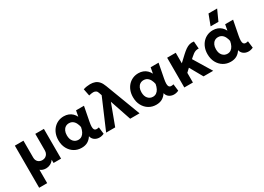

<svg xmlns="http://www.w3.org/2000/svg" viewBox="-13 -1689 3876 2823"><g transform="rotate(-30 1925.0 -277.0)"><path d="M71 210V-505H217V-220Q217 -172 245 -145Q273 -118 317.5 -118Q346 -118 368.8 -131.2Q391.5 -144.5 404.8 -168.5Q418 -192.5 418 -224V-505H564V0H436.5V-55.5Q410 -19 375.8 -2Q341.5 15 303 15Q276 15 251.2 7.2Q226.5 -0.5 207 -17V210Z M909 15Q840.5 15 785.2 -18.2Q730 -51.5 697.2 -111.8Q664.5 -172 664.5 -252.5Q664.5 -313 683.2 -362.2Q702 -411.5 735 -446.8Q768 -482 811.8 -501Q855.5 -520 907 -520Q950 -520 985.5 -506.2Q1021 -492.5 1047.8 -467Q1074.5 -441.5 1091.5 -406.5L1110 -505H1244.5L1197 -260Q1188 -212.5 1187.8 -181.5Q1187.5 -150.5 1196.8 -134.5Q1206 -118.5 1225.5 -115.2Q1245 -112 1275 -120L1289 -4Q1243 17.5 1199.5 14.2Q1156 11 1124.8 -13.2Q1093.5 -37.5 1083.5 -80Q1053.5 -33 1011 -9Q968.5 15 909 15ZM924.5 -111.5Q958.5 -111.5 983.8 -129Q1009 -146.5 1025.8 -178.8Q1042.5 -211 1050.5 -256Q1047.5 -273 1041.5 -291.8Q1035.5 -310.5 1025.8 -328.8Q1016 -347 1001.8 -361.5Q987.5 -376 968.2 -384.8Q949 -393.5 923.5 -393.5Q889 -393.5 863.2 -376.5Q837.5 -359.5 823 -328Q808.5 -296.5 808.5 -253Q808.5 -186 841.8 -148.8Q875 -111.5 924.5 -111.5Z M1329 0 1547.5 -509.5 1531 -557.5Q1524 -583.5 1505.2 -596.2Q1486.5 -609 1460 -609Q1445 -609 1426.5 -606Q1408 -603 1386.5 -597.5L1363 -716Q1392 -726 1423.2 -730.5Q1454.5 -735 1480 -735Q1526 -735 1561.8 -721.5Q1597.5 -708 1625 -676.8Q1652.5 -645.5 1672.5 -591.5L1896.5 0H1737.5L1616.5 -358L1483 0Z M2175.5 15Q2107 15 2051.8 -18.2Q1996.5 -51.5 1963.8 -111.8Q1931 -172 1931 -252.5Q1931 -313 1949.8 -362.2Q1968.5 -411.5 2001.5 -446.8Q2034.5 -482 2078.2 -501Q2122 -520 2173.5 -520Q2216.5 -520 2252 -506.2Q2287.5 -492.5 2314.2 -467Q2341 -441.5 2358 -406.5L2376.5 -505H2511L2463.5 -260Q2454.5 -212.5 2454.2 -181.5Q2454 -150.5 2463.2 -134.5Q2472.5 -118.5 2492 -115.2Q2511.5 -112 2541.5 -120L2555.5 -4Q2509.5 17.5 2466 14.2Q2422.5 11 2391.2 -13.2Q2360 -37.5 2350 -80Q2320 -33 2277.5 -9Q2235 15 2175.5 15ZM2191 -111.5Q2225 -111.5 2250.2 -129Q2275.5 -146.5 2292.2 -178.8Q2309 -211 2317 -256Q2314 -273 2308 -291.8Q2302 -310.5 2292.2 -328.8Q2282.5 -347 2268.2 -361.5Q2254 -376 2234.8 -384.8Q2215.5 -393.5 2190 -393.5Q2155.5 -393.5 2129.8 -376.5Q2104 -359.5 2089.5 -328Q2075 -296.5 2075 -253Q2075 -186 2108.2 -148.8Q2141.5 -111.5 2191 -111.5Z M2656.5 0V-505H2802.5V-326L2905.5 -422Q2943 -456.5 2976 -479.5Q3009 -502.5 3042.8 -511.8Q3076.5 -521 3116.5 -515L3126 -390Q3098 -392.5 3075.5 -385.2Q3053 -378 3032.2 -363.2Q3011.5 -348.5 2988.5 -327.5L2962.5 -304.5L3147 0H2983L2860 -218L2802.5 -164V0Z M3440.5 15Q3372 15 3316.8 -18.2Q3261.5 -51.5 3228.8 -111.8Q3196 -172 3196 -252.5Q3196 -313 3214.8 -362.2Q3233.5 -411.5 3266.5 -446.8Q3299.5 -482 3343.2 -501Q3387 -520 3438.5 -520Q3481.5 -520 3517 -506.2Q3552.5 -492.5 3579.2 -467Q3606 -441.5 3623 -406.5L3641.5 -505H3776L3728.5 -260Q3719.5 -212.5 3719.2 -181.5Q3719 -150.5 3728.2 -134.5Q3737.5 -118.5 3757 -115.2Q3776.5 -112 3806.5 -120L3820.5 -4Q3774.5 17.5 3731 14.2Q3687.5 11 3656.2 -13.2Q3625 -37.5 3615 -80Q3585 -33 3542.5 -9Q3500 15 3440.5 15ZM3456 -111.5Q3490 -111.5 3515.2 -129Q3540.5 -146.5 3557.2 -178.8Q3574 -211 3582 -256Q3579 -273 3573 -291.8Q3567 -310.5 3557.2 -328.8Q3547.5 -347 3533.2 -361.5Q3519 -376 3499.8 -384.8Q3480.5 -393.5 3455 -393.5Q3420.5 -393.5 3394.8 -376.5Q3369 -359.5 3354.5 -328Q3340 -296.5 3340 -253Q3340 -186 3373.2 -148.8Q3406.5 -111.5 3456 -111.5ZM3440.5 -585 3508.5 -764.5H3655L3573.5 -585Z"/></g></svg>

Font: Geologica Cursive SemiBold
Style: Regular
Weight: 600
Designer: Sindre Bremnes, Frode Helland
Foundry: Monokrom Skriftforlag AS
Version: Version 1.010;gftools[0.9.28]